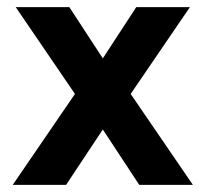

<svg xmlns="http://www.w3.org/2000/svg" viewBox="-20 -520 578 540"><path d="M15.8 0 190.8 -255.8 24.2 -500H175L269.2 -355.8L363.3 -500H514.2L347.5 -255.8L522.5 0H371.7L269.2 -155.8L165.8 0Z"/></svg>

Font: Funnel Sans
Style: Bold
Weight: 700
Designer: NORD ID, Kristian Moeller
Foundry: Dicotype
Version: Version 1.000